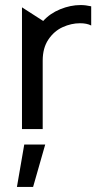

<svg xmlns="http://www.w3.org/2000/svg" viewBox="-20 -511 383 760"><path d="M299 -491Q259 -491 218.5 -474.5Q178 -458 151 -428L67 -482V0H149V-271Q149 -321 171.5 -354.5Q194 -388 228 -403.5Q262 -419 297 -419Q324 -419 341 -410V-486Q319 -491 299 -491ZM159 61H76L47 229H111Z"/></svg>

Font: Geom Light
Style: Regular
Weight: 300
Version: Version 1.102